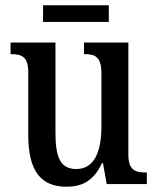

<svg xmlns="http://www.w3.org/2000/svg" viewBox="-20 -697 598 727"><path d="M143 -614H392V-677H143ZM232 10C290 10 334 -11 366 -79H370L384 0H536V-44H531C495 -44 466 -51 466 -111V-536H298V-492H301C337 -492 364 -484 364 -421V-218C364 -121 336 -57 269 -57C207 -57 190 -104 190 -195V-536H20V-492H23C62 -492 87 -482 87 -424V-186C87 -49 135 10 232 10Z"/></svg>

Font: Noto Serif Hebrew Condensed Medium
Style: Regular
Weight: 500
Width: 3
Designer: Monotype Design Team
Foundry: Monotype Imaging Inc.
Version: Version 2.004